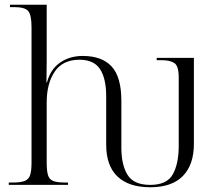

<svg xmlns="http://www.w3.org/2000/svg" viewBox="-20 -780 932 810"><path d="M614 10Q523 10 475.5 -35.5Q428 -81 428 -169V-373Q428 -449 402 -488.5Q376 -528 315 -528Q245 -528 211 -478Q177 -428 177 -348V-94Q177 -59 182.5 -41Q188 -23 204.5 -16.5Q221 -10 254 -10H267V0H17V-10H35Q67 -10 84 -16.5Q101 -23 107 -41Q113 -59 113 -94V-665Q113 -718 98.5 -734Q84 -750 40 -750H22V-760H177V-523Q177 -502 176.5 -479Q176 -456 176 -432H178Q193 -488 233.5 -516Q274 -544 329 -544Q410 -544 451 -499.5Q492 -455 492 -355V-156Q492 -85 518 -42.5Q544 0 614 0Q684 0 709 -44.5Q734 -89 734 -165V-453Q734 -502 715.5 -514Q697 -526 663 -526H641V-536H798V-173Q798 -85 751.5 -37.5Q705 10 614 10Z"/></svg>

Font: Noto Serif Display Light
Style: Regular
Weight: 300
Designer: Monotype Design Team
Foundry: Monotype Imaging Inc.
Version: Version 2.009